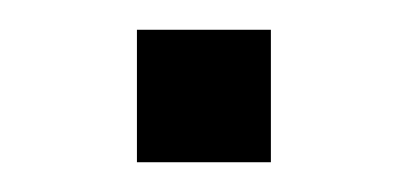

<svg xmlns="http://www.w3.org/2000/svg" viewBox="-20 -109 274 129"><path d="M72 0V-89H162V0Z"/></svg>

Font: Nunito Sans 10pt Light
Style: Regular
Weight: 300
Designer: Vernon Adams
Foundry: Vernon Adams
Version: Version 3.101;gftools[0.9.27]